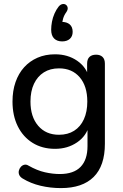

<svg xmlns="http://www.w3.org/2000/svg" viewBox="-20 -774 630 983"><path d="M292 189Q238 189 187.5 177Q137 165 96 140Q83 132 78.5 121.5Q74 111 76.5 100Q79 89 86.5 80.5Q94 72 104.5 69.5Q115 67 126 74Q170 99 210 108Q250 117 286 117Q357 117 392.5 80.5Q428 44 428 -26V-134H437Q423 -78 374.5 -45Q326 -12 262 -12Q196 -12 147 -42.5Q98 -73 71 -127.5Q44 -182 44 -254Q44 -309 59.5 -353.5Q75 -398 103.5 -429.5Q132 -461 172 -478.5Q212 -496 262 -496Q327 -496 375 -463Q423 -430 437 -374L426 -360V-448Q426 -471 438 -482.5Q450 -494 472 -494Q493 -494 505 -482.5Q517 -471 517 -448V-38Q517 75 459.5 132Q402 189 292 189ZM282 -84Q327 -84 359.5 -104.5Q392 -125 409.5 -163.5Q427 -202 427 -254Q427 -333 388 -378.5Q349 -424 282 -424Q237 -424 204.5 -403.5Q172 -383 154 -345Q136 -307 136 -254Q136 -176 175.5 -130Q215 -84 282 -84ZM298 -562Q272 -562 257 -577Q242 -592 242 -622Q242 -641 246 -662.5Q250 -684 259 -704.5Q268 -725 280 -740Q289 -751 299.5 -753Q310 -755 317.5 -749.5Q325 -744 326.5 -734Q328 -724 319 -711Q308 -696 303 -678.5Q298 -661 298 -646L295 -662Q322 -662 337 -649Q352 -636 352 -611Q352 -588 337.5 -575Q323 -562 298 -562Z"/></svg>

Font: Nunito Medium
Style: Regular
Weight: 500
Designer: Vernon Adams
Foundry: Vernon Adams
Version: Version 3.601